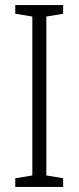

<svg xmlns="http://www.w3.org/2000/svg" viewBox="-20 -734 309 754"><path d="M228 0H40V-34L107 -45V-669L40 -680V-714H228V-680L162 -669V-45L228 -34Z"/></svg>

Font: Noto Sans Gujarati UI Condensed Light
Style: Regular
Weight: 300
Width: 3
Designer: Jelle Bosma - Monotype Design Team, Universal Thirst
Foundry: Monotype Imaging Inc.
Version: Version 2.106; ttfautohint (v1.8.4.7-5d5b)